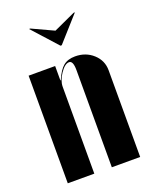

<svg xmlns="http://www.w3.org/2000/svg" viewBox="-131 -757 659 830"><g transform="rotate(-20 199.0 -342.0)"><path d="M106 -684.1H111.8L210.9 -638.2L311 -684.1H316.9L214.8 -569.8H209ZM159.2 -429.2Q177.2 -471.2 197.8 -488Q218.3 -504.9 252 -504.9Q300.8 -504.9 334.5 -474.4Q368.2 -443.8 368.2 -398.9V0H237.8V-446.8Q237.8 -490.2 219.2 -490.2Q199.7 -490.2 178.5 -459Q157.2 -427.7 157.2 -399.9V0H35.2V-495.1H157.2V-429.2Z"/></g></svg>

Font: Moniqa Black Display
Style: Regular
Weight: 900
Designer: Rajesh Rajput
Foundry: Rajesh Rajput
Version: Version 1.000